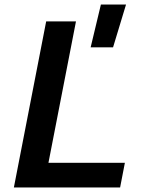

<svg xmlns="http://www.w3.org/2000/svg" viewBox="-20 -824 660 844"><path d="M41 0H508L529 -108.5H193L314 -730H183ZM378.5 -616H477L534 -804H423.5Z"/></svg>

Font: Monaspace Neon SemiBold
Style: Italic
Weight: 600
Italic angle: -11°
Designer: Riley Cran & the Lettermatic Team
Foundry: Lettermatic
Version: Version 1.200 (Monaspace Neon)